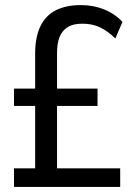

<svg xmlns="http://www.w3.org/2000/svg" viewBox="-20 -734 538 754"><path d="M35 0V-73H118V-318H35V-386H118V-522Q118 -588 138.5 -630.5Q159 -673 199 -693.5Q239 -714 298 -714Q347 -714 389 -697Q431 -680 461 -648L433 -583Q403 -612 373 -626.5Q343 -641 303 -641Q268 -641 246.5 -628Q225 -615 214.5 -590Q204 -565 204 -525V-386H363V-318H204V-73H452V0Z"/></svg>

Font: Nunito Sans 10pt Condensed Medium
Style: Regular
Weight: 500
Width: 3
Designer: Vernon Adams
Foundry: Vernon Adams
Version: Version 3.101;gftools[0.9.27]